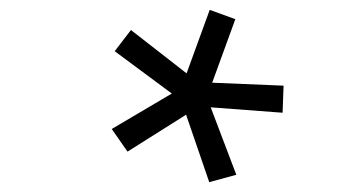

<svg xmlns="http://www.w3.org/2000/svg" viewBox="-20 -730 690 390"><path d="M207 -468 329 -540 213 -626 246 -669 359 -581 406 -710 458 -691 411 -562 556 -556 554 -501 408 -512 460 -375 405 -360 358 -497 239 -422Z"/></svg>

Font: Azeret Mono Light
Style: Italic
Weight: 300
Italic angle: -12°
Designer: Martin Vácha
Foundry: Displaay
Version: Version 1.000; Glyphs 3.0.3, build 3074